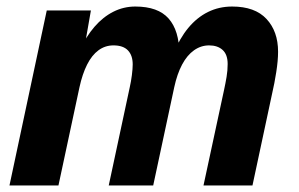

<svg xmlns="http://www.w3.org/2000/svg" viewBox="-20 -568 916 588"><path d="M9 0 123.2 -536H258.4L235.8 -406.8L223.8 -413.2Q243.4 -456 269.4 -486Q295.4 -516 327 -532Q358.6 -548 394.4 -548Q464 -548 496.4 -511.2Q528.8 -474.4 529.2 -404L510.8 -403.2Q530 -450.4 556.6 -482.5Q583.2 -514.6 617 -531.3Q650.8 -548 691 -548Q760.8 -548 796.2 -509.9Q831.6 -471.8 831.6 -409.6Q831.6 -382.6 826 -347Q820.4 -311.4 814 -284.4L753.2 0H603.2L666.4 -293.6Q670.6 -312.8 673.9 -332.6Q677.2 -352.4 677.2 -372Q677.2 -401 661.8 -415Q646.4 -429 620.4 -429Q595.4 -429 574.2 -414Q553 -399 537.7 -370.3Q522.4 -341.6 513.6 -300.8L449.2 0H313L377.4 -300.8Q381.4 -318.4 383.9 -338.1Q386.4 -357.8 386.4 -370.8Q386.4 -398.4 371.8 -413.7Q357.2 -429 327.4 -429Q302 -429 281.6 -414Q261.2 -399 246.7 -370.1Q232.2 -341.2 223.4 -300.8L159 0Z"/></svg>

Font: Geist
Style: Italic
Weight: 400
Italic angle: -12°
Designer: Basement.studio, Andrés Briganti, Mateo Zaragoza
Foundry: Basement.studio, Vercel, Andrés Briganti, Guido Ferreyra, Mateo Zaragoza
Version: Version 1.500